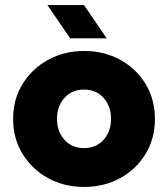

<svg xmlns="http://www.w3.org/2000/svg" viewBox="-20 -729 658 761"><path d="M313 12Q235 12 171.5 -22.5Q108 -57 70 -118Q32 -179 32 -258Q32 -336 70 -397Q108 -458 172 -492.5Q236 -527 314 -527Q392 -527 455.5 -492.5Q519 -458 556.5 -397Q594 -336 594 -258Q594 -179 556.5 -118Q519 -57 455.5 -22.5Q392 12 313 12ZM313 -142Q361 -142 390.5 -175Q420 -208 420 -258Q420 -308 390.5 -341Q361 -374 313 -374Q265 -374 235.5 -341Q206 -308 206 -258Q206 -208 235.5 -175Q265 -142 313 -142ZM258 -577 168 -709H313L403 -577Z"/></svg>

Font: MuseoModerno ExtraBold
Style: Regular
Weight: 800
Designer: Pablo Cosgaya, Héctor Gatti, Marcela Romero, and the Authors of The MuseoModerno Project.
Foundry: Omnibus-Type Team
Version: Version 1.001